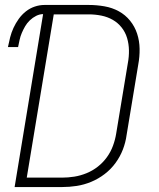

<svg xmlns="http://www.w3.org/2000/svg" viewBox="-20 -755 640 775"><path d="M39 0 154 -698Q140 -698 126 -691Q112 -684 100.5 -673Q89 -662 81.5 -649Q74 -636 68 -622Q62 -608 59 -593.5Q56 -579 53 -565H12Q16 -585 21 -604.5Q26 -624 34.5 -642.5Q43 -661 55.5 -678.5Q68 -696 84.5 -709Q101 -722 120.5 -728.5Q140 -735 160 -735H338Q370 -735 401.5 -729.5Q433 -724 459.5 -709.5Q486 -695 505 -671.5Q524 -648 533.5 -619Q543 -590 543.5 -558Q544 -526 538 -494L491 -210Q487 -180 476 -151.5Q465 -123 446.5 -97.5Q428 -72 402.5 -52.5Q377 -33 348 -21Q319 -9 289.5 -4.5Q260 0 231 0ZM88 -38H230Q255 -38 280 -42Q305 -46 329.5 -56Q354 -66 375 -82.5Q396 -99 411.5 -120.5Q427 -142 436 -166.5Q445 -191 449 -216L496 -500Q501 -526 500.5 -552Q500 -578 493 -601.5Q486 -625 471 -644Q456 -663 435 -675Q414 -687 389 -692Q364 -697 338 -697H197Z"/></svg>

Font: Iosevka XLt Ex Obl
Style: Regular
Weight: 200
Width: 7
Italic angle: -9°
Monospace: yes
Designer: Belleve Invis
Foundry: Belleve Invis
Version: Version 32.5.0; ttfautohint (v1.8.4)